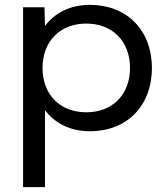

<svg xmlns="http://www.w3.org/2000/svg" viewBox="-20 -530 690 790"><path d="M163 -500H75V240H165V-77C206 -22 270 10 350 10C502 10 605 -94 605 -250C605 -406 502 -510 350 -510C270 -510 206 -478 165 -423ZM335 -68C227 -68 155 -141 155 -250C155 -360 227 -433 335 -433C443 -433 515 -360 515 -250C515 -141 443 -68 335 -68Z"/></svg>

Font: Gully
Style: Regular
Weight: 400
Designer: jaikishan Patel
Foundry: MagicType
Version: Version 1.000;Glyphs 3.2 (3242)